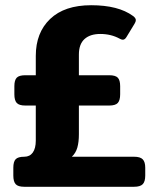

<svg xmlns="http://www.w3.org/2000/svg" viewBox="-20 -715 607 735"><path d="M31 -43V-73Q31 -96 40 -105.5Q49 -115 73 -115Q94 -115 105.5 -131Q117 -147 117 -177V-311H77Q53 -311 44 -321Q35 -331 35 -354V-385Q35 -408 44 -417.5Q53 -427 77 -427H117V-501Q117 -590 172 -642.5Q227 -695 329 -695Q433 -695 489 -654Q500 -646 500 -638Q500 -632 495 -624L464 -573Q458 -563 450 -563Q445 -563 438 -567Q405 -585 364 -585Q325 -585 303.5 -565.5Q282 -546 282 -506V-427H398Q422 -427 431 -417.5Q440 -408 440 -385V-354Q440 -331 431 -321Q422 -311 398 -311H282V-201Q282 -171 276 -150Q270 -129 255 -115H493Q517 -115 526.5 -105Q536 -95 536 -73V-43Q536 -20 526.5 -10Q517 0 493 0H73Q49 0 40 -10Q31 -20 31 -43Z"/></svg>

Font: Mitr Medium
Style: Regular
Weight: 500
Designer: Thanarat Vachiruckul
Foundry: Cadson Demak
Version: Version 1.002